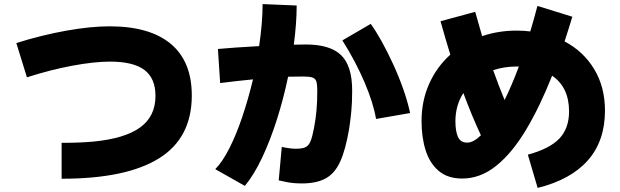

<svg xmlns="http://www.w3.org/2000/svg" viewBox="-20 -846 3040 941"><path d="M282 30V-146Q329 -146 366 -147.5Q403 -149 437 -152Q592 -167 667 -221.5Q742 -276 742 -376Q742 -462 688 -503Q634 -544 519 -544Q442 -544 334.5 -524Q227 -504 112 -467L60 -635Q184 -674 304 -695.5Q424 -717 517 -717Q714 -717 817 -631Q920 -545 920 -378Q920 -170 759.5 -70Q599 30 282 30Z M1180 65 1035 -17Q1070 -52 1104 -119Q1138 -186 1167.5 -273.5Q1197 -361 1220 -457Q1147 -450 1059 -439L1048 -606Q1082 -609 1136 -613Q1190 -617 1250 -620Q1258 -674 1262.5 -726Q1267 -778 1267 -826L1434 -819Q1434 -733 1420 -627Q1452 -628 1479 -628Q1598 -628 1652 -575.5Q1706 -523 1706 -402Q1706 -342 1701.5 -297Q1697 -252 1691 -214Q1674 -113 1647.5 -54.5Q1621 4 1576 28.5Q1531 53 1460 53Q1419 53 1388.5 47Q1358 41 1346 38L1361 -126Q1384 -121 1401 -119Q1418 -117 1431 -117Q1461 -117 1477 -124.5Q1493 -132 1502 -154Q1511 -176 1519 -219Q1527 -260 1531 -303Q1535 -346 1535 -403Q1535 -432 1530.5 -446.5Q1526 -461 1511.5 -466Q1497 -471 1467 -471Q1431 -471 1392 -470Q1370 -364 1337.5 -261.5Q1305 -159 1265 -74Q1225 11 1180 65ZM1823 -263Q1810 -341 1766.5 -443Q1723 -545 1658 -648L1797 -729Q1823 -693 1851.5 -641.5Q1880 -590 1907.5 -530Q1935 -470 1956.5 -409Q1978 -348 1990 -292Z M2615 75 2567 -88Q2674 -117 2721.5 -167Q2769 -217 2769 -300Q2769 -418 2686 -475Q2625 -321 2557 -208Q2489 -95 2411.5 -33Q2334 29 2245 29Q2174 29 2130 -8.5Q2086 -46 2066 -109.5Q2046 -173 2046 -252Q2046 -352 2083.5 -435.5Q2121 -519 2187 -578Q2163 -656 2139 -742L2309 -788Q2326 -726 2343 -669Q2423 -696 2512 -696Q2547 -696 2579 -692Q2597 -752 2614 -817L2785 -764Q2766 -701 2747 -643Q2840 -594 2892.5 -506.5Q2945 -419 2945 -304Q2945 -155 2861 -60Q2777 35 2615 75ZM2512 -520Q2451 -520 2397 -502Q2424 -426 2453 -356Q2470 -390 2487.5 -431Q2505 -472 2523 -520Q2518 -520 2512 -520ZM2212 -252Q2212 -203 2224.5 -175Q2237 -147 2270 -147Q2300 -147 2337 -183Q2292 -279 2251 -390Q2232 -361 2222 -326Q2212 -291 2212 -252Z"/></svg>

Font: Murecho Black
Style: Regular
Weight: 900
Designer: Neil Summerour
Foundry: Positype
Version: Version 1.010; ttfautohint (v1.8.3)